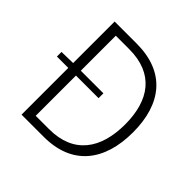

<svg xmlns="http://www.w3.org/2000/svg" viewBox="-184 -896 1063 1063"><g transform="rotate(45 347.5 -364.5)"><path d="M129 0H303C526 0 635 -144 635 -367C635 -590 526 -729 301 -729H129V-404L40 -402V-366H129ZM189 -51V-366H366V-404H189V-678H294C487 -678 573 -556 573 -367C573 -178 487 -51 294 -51Z"/></g></svg>

Font: Noto Sans SC Light
Style: Regular
Weight: 300
Designer: Ryoko NISHIZUKA 西塚涼子 (kana, bopomofo & ideographs); Paul D. Hunt (Latin, Greek & Cyrillic); Sandoll Communications 산돌커뮤니
Foundry: Adobe
Version: Version 2.004;hotconv 1.0.118;makeotfexe 2.5.65603